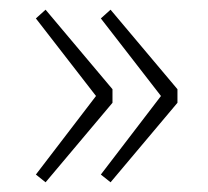

<svg xmlns="http://www.w3.org/2000/svg" viewBox="-20 -450 428 396"><path d="M74 -74 54 -90 178 -252 54 -412 74 -430 212 -266V-238ZM208 -74 188 -90 312 -252 188 -412 208 -430 346 -266V-238Z"/></svg>

Font: Source Sans Variable
Style: Regular
Weight: 200
Designer: Paul D. Hunt
Foundry: Adobe Systems Incorporated
Version: Version 3.006;hotconv 1.0.111;makeotfexe 2.5.65597